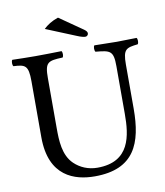

<svg xmlns="http://www.w3.org/2000/svg" viewBox="-90 -892 841 977"><g transform="rotate(-10 330.5 -404.0)"><path d="M276 -818C241.8 -806.4 218.3 -790.7 200 -773L354 -710C375 -701 389 -698 397 -698C405 -698 412 -705 412 -713C412 -720 408 -726 397 -734ZM172 -523C172 -606 187 -611 264 -614C270 -620 270 -641 264 -647C217 -646 168.4 -645 129 -645C90 -645 49 -646 10 -647C4 -641 4 -620 10 -614C70 -611 87 -606 87 -523V-233C87 -29 218.5 10 321 10C526 10 575 -117 575 -295V-523C575 -603.3 592 -607 652 -614C658 -620 658 -641 652 -647C614 -646 573.2 -645 550 -645C528.5 -645 480 -646 434 -647C428 -641 428 -620 434 -614C509 -607 526 -604 526 -523V-277C526 -165 511 -31 342 -31C294 -31 253.1 -49.1 223 -78C174 -125 172 -201 172 -266Z"/></g></svg>

Font: Libertinus Serif
Style: Regular
Weight: 400
Designer: Philipp H. Poll
Foundry: Khaled Hosny
Version: Version 6.2